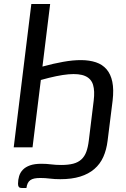

<svg xmlns="http://www.w3.org/2000/svg" viewBox="-20 -736 631 959"><path d="M192 -403.5Q246.5 -418.5 295.5 -427.2Q344.5 -436 385.8 -435.8Q427 -435.5 459.2 -424.8Q491.5 -414 512.2 -390Q533 -366 541 -327.5Q549 -289 542.5 -233.5L517.5 -33.5Q512 12 496 47.8Q480 83.5 451.2 108.2Q422.5 133 380.5 146Q338.5 159 281.5 159Q252 159 228.8 156Q205.5 153 181.5 153Q164 153 151.8 155.5Q139.5 158 131.2 164Q123 170 118.5 179.5Q114 189 112 203H91.5Q77.5 203 73.8 197.5Q70 192 70 182Q70 162 75.5 143.8Q81 125.5 94.2 111.8Q107.5 98 130 90Q152.5 82 187 82Q212 82 235.2 85Q258.5 88 285.5 88Q321.5 88 346 81.5Q370.5 75 386.5 60.2Q402.5 45.5 411 22.5Q419.5 -0.5 423.5 -33.5L448 -233.5Q454 -281.5 444.8 -312.2Q435.5 -343 405.5 -356.2Q375.5 -369.5 321.5 -364.8Q267.5 -360 184 -336.5L142.5 0H48.5L136.5 -716H230.5Z"/></svg>

Font: Lato 2
Style: Italic
Weight: 400
Italic angle: -7°
Designer: Lukasz Dziedzic with Adam Twardoch and Botio Nikoltchev
Foundry: tyPoland Lukasz Dziedzic
Version: Version 2.015; 2015-08-06; http://www.latofonts.com/